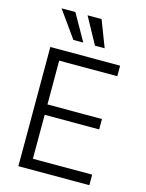

<svg xmlns="http://www.w3.org/2000/svg" viewBox="-136 -1019 835 1100"><g transform="rotate(15 281.0 -469.0)"><path d="M84 -707H498V-644.5H153.3V-384.8H476.6V-323.2H153.3V-62.5H504.9V0H84ZM88.9 -937.5H170.9L259.8 -780.3H201.2ZM243.2 -937.5H326.2L386.7 -780.3H329.1Z"/></g></svg>

Font: Pretendard Light
Style: Regular
Weight: 300
Designer: Base glyphs from Inter by Rasmus Andersson; Hangeul glyphs from Noto Sans CJK(Source Han Sans) by Jang Soo-young and Kan
Foundry: Kil Hyung-jin
Version: Version 1.309